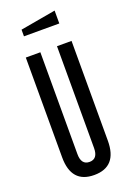

<svg xmlns="http://www.w3.org/2000/svg" viewBox="-147 -804 593 868"><g transform="rotate(-20 150.0 -370.0)"><path d="M40 -115V-595H110V-105Q110 -53 150 -53Q190 -53 190 -105V-595H260V-115Q260 10 150 10Q40 10 40 -115ZM65 -720 235 -750V-688H65Z"/></g></svg>

Font: Exetegue
Style: Regular
Weight: 400
Designer: Fábio Duarte Martins
Foundry: Fábio Duarte Martins
Version: Version 0.001